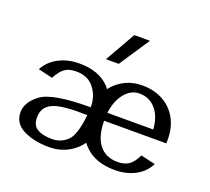

<svg xmlns="http://www.w3.org/2000/svg" viewBox="-126 -914 1177 1074"><g transform="rotate(20 462.0 -377.0)"><path d="M592 -753H499L396 -572H472ZM265 -49Q206 -49 173.5 -70Q141 -91 145.5 -147Q150 -203 208 -225Q266 -247 405 -242Q392 -119 354 -84Q316 -49 265 -49ZM779 -293H506Q515 -365 551.5 -410.5Q588 -456 639 -456Q698 -456 736 -412.5Q774 -369 779 -293ZM452 -95Q462 -82 473 -71Q537 -6 653 -6Q722 -6 775 -34.5Q828 -63 853 -114L767 -134Q745 -90 720 -72Q695 -54 653 -54Q582 -54 543.5 -102.5Q505 -151 504 -245H874Q879 -322 851 -380.5Q823 -439 768 -471.5Q713 -504 639 -504Q572 -504 520 -472Q484 -450 459 -417Q452 -426 445 -434Q382 -499 266 -499Q197 -499 143 -470.5Q89 -442 62 -391L148 -371Q171 -415 196.5 -433Q222 -451 264 -451Q335 -451 372 -402.5Q409 -354 408 -290Q182 -291 113.5 -239.5Q45 -188 48 -125Q51 -62 113.5 -31.5Q176 -1 264 -1Q331 -1 385 -33Q425 -57 452 -95Z"/></g></svg>

Font: LXGW Marker Gothic
Style: Regular
Weight: 400
Version: Version 1.001